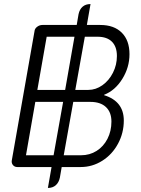

<svg xmlns="http://www.w3.org/2000/svg" viewBox="-20 -823 695 946"><path d="M590 -229Q590 -168 561.5 -115Q533 -62 484 -31Q435 0 378 0H284L275 52Q270 76 255 89.5Q240 103 216 103L234 0H65Q52 0 44 -9.5Q36 -19 38 -32L150 -669Q151 -682 163 -691Q175 -700 189 -700H358L367 -753Q372 -777 387 -790Q402 -803 426 -803L408 -700H474Q542 -700 580 -662Q618 -624 618 -556Q618 -491 582.5 -434Q547 -377 493 -356V-354Q590 -324 590 -229ZM164 -380H301L347 -642H210ZM398 -642 351 -380H415Q452 -380 484.5 -403Q517 -426 536.5 -464.5Q556 -503 556 -547Q556 -593 531.5 -617.5Q507 -642 461 -642ZM244 -58 291 -321H154L108 -58ZM529 -224Q529 -270 502 -295.5Q475 -321 425 -321H341L294 -58H379Q422 -58 456 -79.5Q490 -101 509.5 -139Q529 -177 529 -224Z"/></svg>

Font: K2D ExtraLight
Style: Italic
Weight: 275
Italic angle: -10°
Designer: Katatrad Aksorn Co.,Ltd.
Foundry: Cadson Demak Co.,Ltd.
Version: Version 1.000; ttfautohint (v1.6)